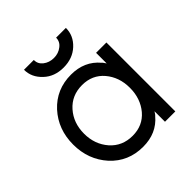

<svg xmlns="http://www.w3.org/2000/svg" viewBox="-192 -836 985 985"><g transform="rotate(-45 300.5 -344.0)"><path d="M457 -500V-423Q453 -428 449.5 -434Q446 -440 441 -444Q384 -512 287 -512Q180 -512 110 -436Q41 -360 41 -250Q41 -141 110 -64Q180 12 287 12Q385 12 442 -56Q447 -60 450 -65.5Q453 -71 457 -76V0H532V-500ZM289 -434Q363 -434 408 -381Q430 -355 441.5 -322.5Q453 -290 453 -250Q453 -211 441.5 -178Q430 -145 408 -119Q363 -66 289 -66Q214 -66 167 -119Q120 -173 120 -250Q120 -328 167 -381Q214 -434 289 -434ZM134 -700Q134 -645 178 -604Q220 -564 286 -564Q352 -564 395 -604Q438 -644 438 -700H367Q367 -671 343 -653Q319 -634 286 -634Q252 -634 228 -653Q205 -671 205 -700Z"/></g></svg>

Font: Unageo
Style: Regular
Weight: 400
Designer: Richard Sepsi
Foundry: Richard Sepsi
Version: Version 2.000